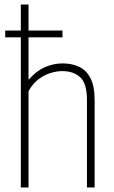

<svg xmlns="http://www.w3.org/2000/svg" viewBox="-20 -828 505 848"><path d="M72 0V-808H106V-478H109Q139 -514 177.5 -531Q216 -548 257 -548Q297 -548 329 -533.2Q361 -518.5 379.5 -483Q398 -447.5 398 -385V0H364V-387Q364 -460 334 -487Q304 -514 255 -514Q232 -514 204.5 -506Q177 -498 150.8 -478.5Q124.5 -459 106 -425V0ZM3 -663V-693H256V-663Z"/></svg>

Font: Encode Sans Condensed Thin
Style: Regular
Weight: 100
Width: 3
Designer: Multiple Designers
Foundry: Impallari Type
Version: Version 3.000; ttfautohint (v1.8.3) -l 8 -r 50 -G 200 -x 14 